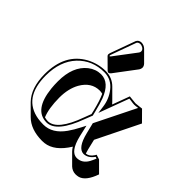

<svg xmlns="http://www.w3.org/2000/svg" viewBox="-202 -821 1027 1027"><g transform="rotate(45 311.5 -307.5)"><path d="M282.2 -682.1Q301.3 -681.2 314.5 -668.5L371.1 -611.8Q380.4 -601.6 380.4 -590.3Q379.9 -580.1 374.5 -572.3L282.7 -450.2Q276.4 -442.9 270.5 -442.4Q264.2 -442.9 260.3 -446.8L203.6 -502.9Q200.2 -507.3 200.2 -512.2Q200.7 -516.6 202.1 -522L253.9 -665Q261.7 -681.6 282.2 -682.1ZM469.7 -134.3 483.4 -76.7Q486.8 -63 490.7 -51.3Q514.2 -53.2 531.2 -79.6Q533.7 -84 536.1 -87.9L563 -79.1L619.6 -22.5Q593.8 51.3 552.7 63.5Q541 66.4 528.8 66.4Q505.4 65.4 487.8 49.3L431.2 -7.3Q422.4 -16.6 415.5 -28.3Q362.3 57.6 294.4 65.4Q285.2 66.4 276.4 66.4Q190.9 65.9 144 19L87.4 -37.6Q34.7 -91.8 34.2 -195.8Q34.2 -350.1 145.5 -411.1Q196.3 -438.5 253.9 -439Q303.7 -438.5 337.4 -404.8L394 -348.1Q399.9 -342.3 404.8 -336.4L440.9 -434.1Q448.2 -434.1 464.8 -431.6Q481.4 -429.2 488.8 -429.2Q496.6 -429.2 512.7 -431.6Q527.3 -434.1 533.2 -434.1L589.4 -377.4ZM362.8 -222.2 357.9 -243.2Q342.3 -306.6 326.7 -339.4Q315.9 -342.3 305.7 -342.3Q242.2 -342.3 205.1 -277.8Q178.7 -230 178.7 -162.6Q179.2 -81.5 199.2 -33.7Q211.9 -30.3 225.1 -29.8Q293.5 -31.7 347.2 -181.2ZM373.5 -221.2 356.4 -177.7Q299.3 -21.5 225.1 -20Q129.9 -20 114.3 -167Q111.8 -191.9 111.8 -219.2Q111.8 -332 176.8 -383.3Q209.5 -408.7 249 -409.2Q312 -409.2 345.2 -322.3Q356.4 -292 367.7 -245.1ZM402.3 -192.4 516.1 -421.9Q497.6 -418.9 488.8 -418.9Q480 -418.9 462.4 -421.9Q452.1 -423.3 447.8 -423.8L384.3 -252.4L378.9 -293Q372.6 -344.7 341.3 -384.8Q307.1 -428.7 253.9 -429.2Q162.6 -429.2 103.5 -366.7Q44.4 -303.7 43.9 -195.8Q43.9 -24.9 179.7 -2.9Q199.2 0 220.2 0Q287.6 0 336.4 -69.3Q355.5 -96.2 375 -134.3L387.7 -159.2L402.8 -93.3Q425.3 -1 472.2 0Q513.2 0 535.2 -40Q543 -54.2 550.3 -72.8L540.5 -76.2Q516.6 -42 482.9 -41Q439 -43 417.5 -130.9ZM282.2 -671.9Q268.1 -670.9 263.2 -661.6L211.4 -518.6Q210.4 -515.1 210 -512.2Q211.9 -510.3 213.4 -508.8Q215.8 -510.7 217.8 -513.2L310.1 -635.3Q313.5 -640.1 314 -647Q314 -662.6 293.9 -669.9Q287.6 -671.9 282.2 -671.9Z"/></g></svg>

Font: Linux Biolinum Shadow O
Style: Regular
Weight: 400
Designer: Philipp H. Poll
Foundry: Philipp H. Poll
Version: Version 1.0.4